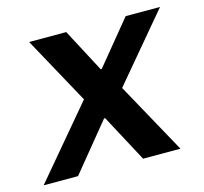

<svg xmlns="http://www.w3.org/2000/svg" viewBox="-107 -601 732 690"><g transform="rotate(-15 259.0 -255.5)"><path d="M-26 0 194 -261 57 -511H195L280 -350H284L416 -511H544L337 -265L483 0H344L250 -176H246L102 0Z"/></g></svg>

Font: Chivo Medium
Style: Italic
Weight: 500
Italic angle: -8.05°
Designer: Hector Gatti
Foundry: Omnibus-Type
Version: Version 2.002